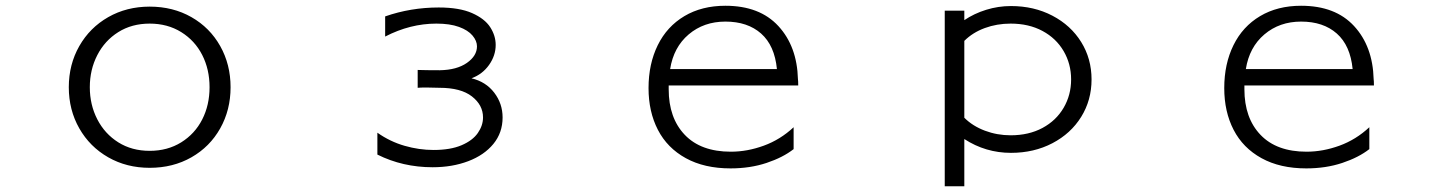

<svg xmlns="http://www.w3.org/2000/svg" viewBox="-20 -536 5040 667"><path d="M500 47Q420 47 356 10.5Q292 -26 255.5 -90Q219 -154 219 -233Q219 -312 255.5 -376Q292 -440 356 -476.5Q420 -513 500 -513Q581 -513 645 -476.5Q709 -440 745 -376Q781 -312 781 -233Q781 -154 745 -90Q709 -26 645 10.5Q581 47 500 47ZM708 -233Q708 -295 682.5 -345Q657 -395 609.5 -424.5Q562 -454 500 -454Q438 -454 391 -424.5Q344 -395 318 -344.5Q292 -294 292 -233Q292 -172 318 -121.5Q344 -71 391 -41.5Q438 -12 500 -12Q562 -12 609.5 -41.5Q657 -71 682.5 -121Q708 -171 708 -233Z M1486 -15Q1545 -15 1583.5 -31.5Q1622 -48 1640 -74Q1658 -100 1658 -128Q1658 -171 1619.5 -201Q1581 -231 1507 -231L1461 -232Q1440 -232 1431 -231V-293Q1459 -292 1508 -292Q1567 -293 1602 -317.5Q1637 -342 1637 -375Q1637 -394 1621.5 -412.5Q1606 -431 1574.5 -442.5Q1543 -454 1496 -454Q1405 -454 1318 -409V-479Q1407 -510 1504 -510Q1576 -510 1620 -490.5Q1664 -471 1683 -441.5Q1702 -412 1702 -380Q1702 -343 1679 -310.5Q1656 -278 1618 -264Q1668 -252 1697 -214Q1726 -176 1726 -128Q1726 -75 1694 -36Q1662 3 1606.5 24Q1551 45 1483 45Q1379 45 1291 1V-75Q1335 -44 1385.5 -29.5Q1436 -15 1486 -15Z M2518 49Q2427 49 2362.5 13.5Q2298 -22 2265.5 -85Q2233 -148 2233 -230Q2233 -314 2265 -379Q2297 -444 2357.5 -480Q2418 -516 2500 -516Q2619 -516 2684 -445.5Q2749 -375 2752 -261Q2753 -256 2753 -239H2303V-226Q2303 -126 2359 -67.5Q2415 -9 2519 -9Q2576 -9 2633.5 -30Q2691 -51 2737 -94V-18Q2700 11 2643 30Q2586 49 2518 49ZM2500 -461Q2425 -461 2372.5 -416.5Q2320 -372 2308 -296H2679Q2671 -378 2624 -419.5Q2577 -461 2500 -461Z M3262 -499H3330V-466Q3364 -489 3406 -502Q3448 -515 3492 -515Q3572 -515 3636 -481.5Q3700 -448 3736 -390Q3772 -332 3772 -260Q3772 -188 3736 -130Q3700 -72 3636 -38.5Q3572 -5 3492 -5Q3404 -5 3330 -53V111H3262ZM3491 -66Q3554 -66 3601.5 -91.5Q3649 -117 3675 -161.5Q3701 -206 3701 -260Q3701 -314 3675 -358.5Q3649 -403 3601.5 -428.5Q3554 -454 3491 -454Q3443 -454 3401 -438.5Q3359 -423 3330 -394V-127Q3359 -98 3401.5 -82Q3444 -66 3491 -66Z M4518 49Q4427 49 4362.5 13.5Q4298 -22 4265.5 -85Q4233 -148 4233 -230Q4233 -314 4265 -379Q4297 -444 4357.5 -480Q4418 -516 4500 -516Q4619 -516 4684 -445.5Q4749 -375 4752 -261Q4753 -256 4753 -239H4303V-226Q4303 -126 4359 -67.5Q4415 -9 4519 -9Q4576 -9 4633.5 -30Q4691 -51 4737 -94V-18Q4700 11 4643 30Q4586 49 4518 49ZM4500 -461Q4425 -461 4372.5 -416.5Q4320 -372 4308 -296H4679Q4671 -378 4624 -419.5Q4577 -461 4500 -461Z"/></svg>

Font: LINE Seed JP_TTF Regular
Style: Regular
Weight: 400
Designer: LINE & Fontrix & Fontworks
Version: Version 1.002